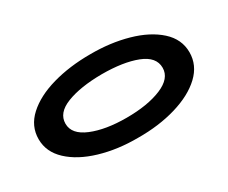

<svg xmlns="http://www.w3.org/2000/svg" viewBox="-84 -731 1179 991"><g transform="rotate(-30 505.5 -235.5)"><path d="M56 -237Q56 -315 117 -370.5Q178 -426 280 -455Q382 -484 505 -484Q625 -485 728 -456Q831 -427 893 -371Q955 -315 955 -237Q955 -160 895 -103.5Q835 -47 732 -16.5Q629 14 505 13Q384 14 281 -16.5Q178 -47 117 -104Q56 -161 56 -237ZM795 -237Q795 -302 714 -333.5Q633 -365 505 -365Q377 -364 296.5 -332.5Q216 -301 216 -237Q216 -174 298.5 -140Q381 -106 505 -106Q631 -106 713 -140Q795 -174 795 -237Z"/></g></svg>

Font: BioRhyme Expanded ExtraBold
Style: Regular
Weight: 800
Width: 7
Designer: Aoife Mooney
Foundry: Aoife Mooney Type
Version: Version 1.000